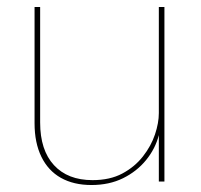

<svg xmlns="http://www.w3.org/2000/svg" viewBox="-20 -520 576 550"><path d="M242 10Q191 10 154.5 -10.5Q118 -31 98.5 -71Q79 -111 79 -167V-500H95V-169Q95 -90 134.5 -47Q174 -4 245 -4Q295 -4 330.5 -23Q366 -42 389.5 -72Q413 -102 424 -135Q435 -168 435 -196V-500H451V0H435V-133Q425 -94 398.5 -61.5Q372 -29 332.5 -9.5Q293 10 242 10Z"/></svg>

Font: Kantumruy Pro Thin
Style: Regular
Weight: 250
Version: Version 1.002